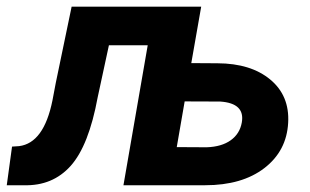

<svg xmlns="http://www.w3.org/2000/svg" viewBox="-60 -548 917 568"><path d="M505.9 -361.3 583.5 -360.8Q682.1 -360.4 739.5 -312.7Q796.9 -265.1 792.5 -185.1Q788.1 -101.6 722.2 -50.8Q656.2 0 546.9 0H305.2L377 -414.1H262.2L229 -260.3Q202.6 -117.2 149.2 -57.4Q95.7 2.4 10.7 0H-40L-24.4 -114.3L-3.4 -115.7Q69.8 -125 95.2 -251L105 -302.7L151.9 -528.3H535.2ZM486.3 -248 462.9 -112.8 551.3 -112.3Q595.7 -113.8 622.6 -133.1Q649.4 -152.3 655.3 -185.5Q665.5 -242.7 591.3 -247.6Z"/></svg>

Font: RobotoInd
Style: Bold Italic
Weight: 700
Italic angle: -12°
Designer: Google
Version: Version 2.001150; 2014